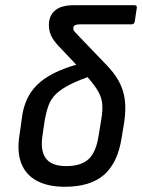

<svg xmlns="http://www.w3.org/2000/svg" viewBox="-20 -703 543 734"><path d="M228 11Q163 11 120.5 -12Q78 -35 61 -79.5Q44 -124 55 -190L66 -268Q73 -306 89.5 -336Q106 -366 134 -389.5Q162 -413 204 -431.5Q246 -450 302 -464L340 -417Q284 -398 249 -380.5Q214 -363 194.5 -344Q175 -325 166 -301Q157 -277 151 -243L143 -189Q133 -128 155 -98Q177 -68 233 -68Q291 -68 319.5 -95.5Q348 -123 357 -185L367 -245Q374 -286 370 -312.5Q366 -339 348 -365.5Q330 -392 293 -433L205 -526Q183 -549 174.5 -569Q166 -589 167 -611Q168 -644 191 -663.5Q214 -683 261 -683H495Q504 -683 503 -673L495 -620Q493 -610 483 -610H286Q273 -610 266.5 -606.5Q260 -603 260 -595Q260 -588 266.5 -580.5Q273 -573 285 -561L381 -461Q416 -426 434 -393Q452 -360 457 -323Q462 -286 455 -237L445 -176Q430 -80 377.5 -34.5Q325 11 228 11Z"/></svg>

Font: Sofia Sans Semi Condensed Medium
Style: Italic
Weight: 500
Italic angle: -9°
Version: Version 4.100